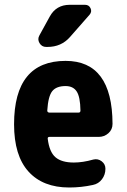

<svg xmlns="http://www.w3.org/2000/svg" viewBox="-20 -790 540 819"><path d="M314.5 -309.6Q323.2 -309.6 323.2 -318.4Q322.3 -377 307.1 -399.9Q292 -422.9 259.8 -422.9Q220.7 -422.9 203.1 -401.4Q185.5 -379.9 181.6 -318.4Q181.6 -310.5 190.4 -309.6ZM259.8 -530.3Q459 -530.3 460 -261.7Q460 -237.3 442.4 -221.7Q424.8 -206.1 401.4 -206.1H191.4Q182.6 -206.1 183.6 -198.2Q190.4 -141.6 216.8 -119.1Q243.2 -96.7 294.9 -96.7Q333 -96.7 377.9 -109.4Q397.5 -114.3 413.6 -102.1Q429.7 -89.8 429.7 -70.3Q429.7 -44.9 415 -25.4Q400.4 -5.9 376 -1Q326.2 9.8 275.4 9.8Q163.1 9.8 101.6 -58.1Q40 -126 40 -259.8Q40 -530.3 259.8 -530.3ZM277.3 -769.5H342.8Q359.4 -769.5 366.2 -754.9Q373 -740.2 362.3 -727.5L278.3 -631.8Q241.2 -589.8 182.6 -589.8H176.8Q158.2 -589.8 148.4 -606.4Q138.7 -623 148.4 -639.6L192.4 -719.7Q219.7 -769.5 277.3 -769.5Z"/></svg>

Font: Rounded Mgen+ 1m bold
Style: Bold
Weight: 700
Designer: [Source Han Sans]
Ryoko NISHIZUKA  (kana & ideographs); Paul D. Hunt (Latin, Greek & Cyrillic); Wenlong ZHANG  (bopomofo
Version: Version 1.059.20150602